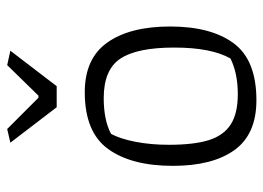

<svg xmlns="http://www.w3.org/2000/svg" viewBox="-122 -620 750 547"><g transform="rotate(-90 253.5 -346.0)"><path d="M121 -692 160 -701 249 -612H255L342 -701L383 -692L282 -560H222ZM55 -229Q55 -347 103 -413.5Q151 -480 265 -480Q361 -480 406.5 -415.5Q452 -351 452 -237Q452 -120 404 -55.5Q356 9 242 9Q145 9 100 -53.5Q55 -116 55 -229ZM361 -65Q392 -120 392 -225Q392 -331 360.5 -378.5Q329 -426 248 -426Q185 -426 146 -405Q132 -379 123.5 -335.5Q115 -292 115 -240Q115 -170 128 -127.5Q141 -85 172.5 -64.5Q204 -44 259 -44Q319 -44 361 -65Z"/></g></svg>

Font: Athiti
Style: Regular
Weight: 400
Designer: CadsonDemak Team
Foundry: CadsonDemak
Version: Version 1.033